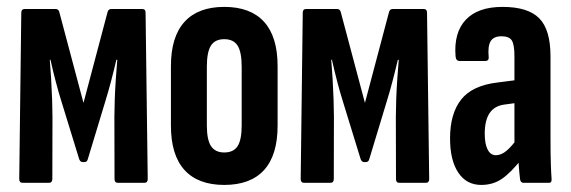

<svg xmlns="http://www.w3.org/2000/svg" viewBox="-20 -517 1614 543"><path d="M43.8 0Q34.4 0 34.4 -10.9L40.2 -480.9Q40.2 -491.5 49.5 -491.5H137.6Q145.2 -491.5 147.6 -483.3L216.1 -226L284.3 -483.3Q286.7 -491.5 294.6 -491.5H382.7Q391.7 -491.5 391.7 -480.9L397.8 -10.9Q397.8 0 388.5 0H313.2Q303.9 0 303.9 -10.6L303.5 -186.6Q303.5 -206.1 304.5 -234.9Q305.5 -263.8 307.6 -294.2Q309.7 -324.5 311.7 -347.8H309.1Q301.5 -315.4 293.6 -285.5Q285.7 -255.7 278.3 -231.9L228.3 -66.8Q226.9 -62 224.5 -60.3Q222.1 -58.5 216.1 -58.5Q210.8 -58.5 208.4 -60.3Q206 -62 204 -66.8L153.2 -231.9Q145.8 -255.3 137.9 -285.4Q130 -315.4 122.8 -347.8H120.8Q122.8 -324.5 124.6 -294.5Q126.4 -264.6 127.4 -235.5Q128.4 -206.5 128.4 -186.9L128 -10.9Q128 0 118.6 0Z M614.2 6Q540.2 6 501.8 -36.2Q463.4 -78.5 463.4 -161.6V-330Q463.4 -413 501.8 -455.2Q540.2 -497.5 614.2 -497.5Q688.6 -497.5 726.9 -455.2Q765.1 -413 765.1 -330V-161.6Q765.1 -78.5 726.9 -36.2Q688.6 6 614.2 6ZM614.2 -85.8Q640.3 -85.8 651.9 -103.6Q663.5 -121.3 663.5 -162.6V-328Q663.5 -369.9 651.9 -388.1Q640.3 -406.2 614.2 -406.2Q588.2 -406.2 576.6 -388.1Q565 -369.9 565 -328V-162.6Q565 -121.3 576.9 -103.6Q588.8 -85.8 614.2 -85.8Z M839.8 0Q830.4 0 830.4 -10.9L836.2 -480.9Q836.2 -491.5 845.5 -491.5H933.6Q941.2 -491.5 943.6 -483.3L1012.1 -226L1080.3 -483.3Q1082.7 -491.5 1090.6 -491.5H1178.7Q1187.7 -491.5 1187.7 -480.9L1193.8 -10.9Q1193.8 0 1184.5 0H1109.2Q1099.9 0 1099.9 -10.6L1099.5 -186.6Q1099.5 -206.1 1100.5 -234.9Q1101.5 -263.8 1103.6 -294.2Q1105.7 -324.5 1107.7 -347.8H1105.1Q1097.5 -315.4 1089.6 -285.5Q1081.7 -255.7 1074.3 -231.9L1024.3 -66.8Q1022.9 -62 1020.5 -60.3Q1018.1 -58.5 1012.1 -58.5Q1006.8 -58.5 1004.4 -60.3Q1002 -62 1000 -66.8L949.2 -231.9Q941.8 -255.3 933.9 -285.4Q926 -315.4 918.8 -347.8H916.8Q918.8 -324.5 920.6 -294.5Q922.4 -264.6 923.4 -235.5Q924.4 -206.5 924.4 -186.9L924 -10.9Q924 0 914.6 0Z M1460.5 0Q1452.2 0 1450.8 -10.2Q1448.8 -26.6 1446.8 -52.6Q1444.8 -78.5 1444.4 -97.9L1434.9 -109.5V-358Q1434.9 -390.4 1427.6 -402.4Q1420.2 -414.4 1398.2 -414.4Q1376.1 -414.4 1367.6 -400.5Q1359.1 -386.5 1362.1 -355.4Q1362.9 -344.5 1352.2 -344.5H1280.2Q1269.4 -344.5 1268.4 -357.7Q1263 -424.4 1297.1 -460.9Q1331.3 -497.5 1401.2 -497.5Q1473.1 -497.5 1505 -465.3Q1536.9 -433.2 1536.9 -357.3V-124.7Q1536.9 -81.9 1537.8 -54.9Q1538.6 -27.9 1539.9 -11.9Q1541.3 0 1532.6 0ZM1341.1 6Q1299.3 6 1276.1 -28.8Q1252.8 -63.6 1252.8 -125.7Q1252.8 -195.3 1284 -235.2Q1315.2 -275.2 1387.1 -283.7L1443.3 -290.9L1442.9 -226.2L1407.3 -221.4Q1378.5 -217.8 1364.7 -197.2Q1350.9 -176.7 1350.9 -138.9Q1350.9 -109.8 1359.2 -93.9Q1367.4 -78 1382.5 -78Q1397.1 -78 1412.3 -90.4Q1427.5 -102.7 1449.2 -133.5L1456.5 -68.8Q1424.2 -27.9 1399.1 -11Q1373.9 6 1341.1 6Z"/></svg>

Font: Sofia Sans Extra Condensed
Style: Regular
Weight: 400
Designer: Botio Nikoltchev, Ani Petrova
Foundry: lettersoup
Version: Version 4.101